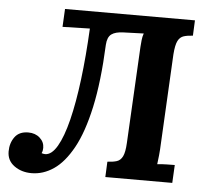

<svg xmlns="http://www.w3.org/2000/svg" viewBox="-51 -754 882 820"><g transform="rotate(5 390.0 -344.5)"><path d="M113 11Q70 11 39 -11.5Q8 -34 8 -73Q8 -109 27 -135Q46 -161 85 -161Q115 -161 134.5 -143.5Q154 -126 154 -101Q154 -96 153 -90Q152 -84 149 -78Q151 -77 155.5 -76Q160 -75 164 -75Q192 -75 216 -116Q240 -157 258.5 -231.5Q277 -306 289.5 -406.5Q302 -507 308 -626L191 -623L195 -700H752L749 -634Q727 -633 710.5 -628Q694 -623 685 -605.5Q676 -588 673 -547L653 -164Q652 -137 649.5 -112Q647 -87 645 -74Q661 -76 685.5 -76.5Q710 -77 720 -77L716 0H429L432 -66Q455 -67 471.5 -72Q488 -77 497 -95Q506 -113 508 -153L530 -567Q531 -581 532.5 -596Q534 -611 539 -625L452 -622Q418 -621 401 -608.5Q384 -596 382 -563Q375 -404 351 -294Q327 -184 290 -117Q253 -50 208 -19.5Q163 11 113 11Z"/></g></svg>

Font: Lora
Style: Italic
Weight: 400
Italic angle: -3°
Designer: Olga Karpushina, Alexei Vanyashin (Cyrillic)
Foundry: Cyreal
Version: Version 3.008